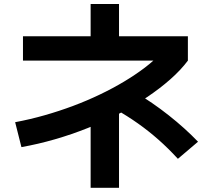

<svg xmlns="http://www.w3.org/2000/svg" viewBox="-20 -833 1040 947"><path d="M54.7 -230.3Q128 -244 200 -264.5Q272 -285 340.9 -310.8Q409.7 -336.6 473 -367Q536.4 -397.3 592.6 -431Q648.7 -464.7 694.9 -499.8Q741.1 -535 774.7 -571.4L810 -534H93.3V-654H427V-813.3H567V-654H906.7V-534Q871.7 -487.4 820.2 -441.9Q768.7 -396.4 704.7 -353.5Q640.7 -310.7 567.1 -272.2Q493.6 -233.7 413.8 -201.9Q334 -170 251 -146Q168 -122 85.7 -107.4ZM427 93.3V-304.7H567V93.3ZM857.4 -49.7Q810.4 -101 762 -143.7Q713.7 -186.4 661 -223.7Q608.3 -261 547.7 -295.4L647.3 -377.6Q732 -327.6 812.1 -264.3Q892.3 -201 956.7 -134Z"/></svg>

Font: M PLUS 1 Thin
Style: Regular
Weight: 100
Designer: Coji Morishita
Foundry: UNDERFOREST DESIGN
Version: Version 1.001